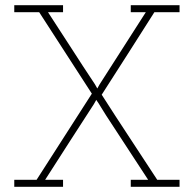

<svg xmlns="http://www.w3.org/2000/svg" viewBox="-20 -720 747 740"><path d="M223 0V-27H154Q201 -101 248 -173.5Q295 -246 342 -319L351 -335Q361 -321 370 -305.5Q379 -290 389 -275L551 -27H484V0H672V-27H586Q532 -110 478.5 -191Q425 -272 372 -355Q423 -435 473.5 -513.5Q524 -592 575 -673H672V-700H484V-673H542L364 -395L355 -379L346 -395Q300 -464 255.5 -533.5Q211 -603 165 -673H223V-700H35V-673H131L334 -359L121 -27H35V0Z"/></svg>

Font: Josefin Slab Thin Light
Style: Regular
Weight: 300
Version: Version 2.000